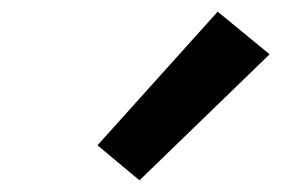

<svg xmlns="http://www.w3.org/2000/svg" viewBox="-20 -838 482 329"><path d="M219 -529 147 -589 353 -818 442 -745Z"/></svg>

Font: Iosevka Custom
Style: Bold Italic
Weight: 700
Italic angle: -9°
Designer: Belleve Invis
Foundry: Belleve Invis
Version: Version 30.3.1; ttfautohint (v1.8.3)